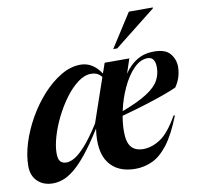

<svg xmlns="http://www.w3.org/2000/svg" viewBox="-85 -818 950 916"><g transform="rotate(-10 390.0 -360.0)"><path d="M728 -206.5Q693.5 -118.5 656.8 -71Q620 -23.5 580.5 -5.8Q541 12 499 12Q413 12 371.5 -44Q330 -100 346.5 -210Q301.5 -138.5 265.5 -94.2Q229.5 -50 200 -27Q170.5 -4 146 4Q121.5 12 100 12Q54 12 25.5 -15.2Q-3 -42.5 -3 -89Q-3 -141.5 15.5 -200.8Q34 -260 66.5 -317Q99 -374 141.2 -420.5Q183.5 -467 230.8 -495Q278 -523 326 -523Q384.5 -523 424.5 -463L441.5 -512H561L537.5 -441.5Q563 -480.5 598.8 -502.2Q634.5 -524 681.5 -524Q737.5 -524 760.2 -496.2Q783 -468.5 783 -432.5Q783 -408 775.5 -383.5Q768 -359 752.5 -337Q726.5 -325 682.8 -309.5Q639 -294 586.5 -278Q534 -262 482 -248Q475 -208.5 475 -172Q475 -120.5 494.2 -97.5Q513.5 -74.5 552.5 -74.5Q593.5 -74.5 635.2 -101.5Q677 -128.5 721.5 -207ZM646.5 -498Q611 -498 579 -465.2Q547 -432.5 522.8 -380.2Q498.5 -328 486 -269.5Q565.5 -299.5 608.2 -327.2Q651 -355 667 -384.2Q683 -413.5 683 -447Q683 -498 646.5 -498ZM140.5 -126Q140.5 -97.5 150.8 -86.2Q161 -75 180.5 -75Q198 -75 220.8 -88.2Q243.5 -101.5 274.2 -135.8Q305 -170 346 -234.5L419 -447Q408.5 -460.5 395.8 -466Q383 -471.5 368 -471.5Q336 -471.5 303.5 -447Q271 -422.5 241.8 -383Q212.5 -343.5 189.5 -297Q166.5 -250.5 153.5 -205.5Q140.5 -160.5 140.5 -126ZM493 -569 597.5 -732H713.5L713 -727.5L512.5 -569Z"/></g></svg>

Font: Newsreader 72pt SemiBold
Style: Italic
Weight: 600
Italic angle: -17°
Designer: Hugues Gentile
Foundry: Production Type
Version: Version 1.003; ttfautohint (v1.8.3)